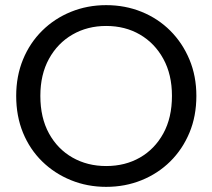

<svg xmlns="http://www.w3.org/2000/svg" viewBox="-20 -720 826 747"><path d="M393 7Q320 7 256 -19Q192 -45 144 -92Q96 -139 69.5 -203.5Q43 -268 43 -347Q43 -424 69.5 -488.5Q96 -553 144 -600.5Q192 -648 256 -674Q320 -700 393 -700Q467 -700 531 -674Q595 -648 642.5 -600.5Q690 -553 717 -488.5Q744 -424 744 -347Q744 -268 717 -203.5Q690 -139 642.5 -92Q595 -45 531 -19Q467 7 393 7ZM393 -74Q467 -74 524.5 -107Q582 -140 615.5 -201Q649 -262 649 -347Q649 -430 615.5 -491Q582 -552 524.5 -585.5Q467 -619 393 -619Q320 -619 262 -585.5Q204 -552 170.5 -491Q137 -430 137 -347Q137 -262 170.5 -201Q204 -140 262 -107Q320 -74 393 -74Z"/></svg>

Font: Parkinsans
Style: Regular
Weight: 400
Designer: Red Stone, Indian Type Foundry
Foundry: Indian Type Foundry
Version: Version 1.000